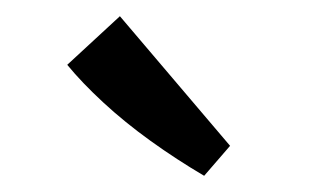

<svg xmlns="http://www.w3.org/2000/svg" viewBox="-20 -680 404 237"><path d="M264 -500 232 -463Q198 -483 166 -506Q134 -529 107.5 -553.5Q81 -578 63 -600L128 -660Z"/></svg>

Font: Rasa SemiBold
Style: Regular
Weight: 600
Designer: Anna Giedrys (Yrsa+Rasa design), David Brezina (Yrsa art-direction, Rasa art-direction, design)
Foundry: Rosetta Type Foundry
Version: Version 2.004